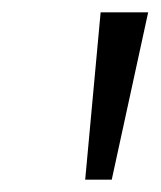

<svg xmlns="http://www.w3.org/2000/svg" viewBox="-20 -725 260 311"><path d="M118 -434 143 -705H220L161 -434Z"/></svg>

Font: Nunito Sans 10pt Light
Style: Italic
Weight: 300
Italic angle: -9°
Designer: Vernon Adams
Foundry: Vernon Adams
Version: Version 3.101;gftools[0.9.27]